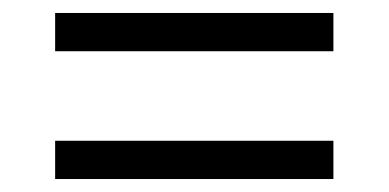

<svg xmlns="http://www.w3.org/2000/svg" viewBox="-20 -505 599 296"><path d="M65 -426V-485H494V-426ZM65 -229V-288H494V-229Z"/></svg>

Font: NotoSerifTamilSlanted
Style: Italic
Weight: 400
Italic angle: -12°
Designer: Indian Type Foundry, Tom Grace, and the Monotype Design Team
Foundry: Monotype Imaging Inc.
Version: Version 2.001